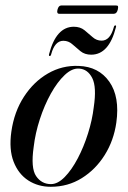

<svg xmlns="http://www.w3.org/2000/svg" viewBox="-20 -690 478 718"><path d="M274 -443.5Q349 -441 388.8 -384.5Q428.5 -328 415 -231.5Q405.5 -164.5 371.5 -110.2Q337.5 -56 285.8 -23.8Q234 8.5 170 8.5Q122.5 8.5 85.8 -15.2Q49 -39 31 -85Q13 -131 22.5 -198Q33 -272 69.5 -328.2Q106 -384.5 159.2 -415.2Q212.5 -446 274 -443.5ZM170.5 -1.5Q196 -1.5 222 -28Q248 -54.5 270.8 -97.8Q293.5 -141 309.2 -191.2Q325 -241.5 330.5 -288.5Q342 -364.5 325 -398Q308 -431.5 276 -433.5Q249.5 -435.5 222 -409.5Q194.5 -383.5 170.2 -340Q146 -296.5 129 -244.2Q112 -192 106 -141Q94.5 -61.5 115 -31.5Q135.5 -1.5 170.5 -1.5ZM321 -485.5Q297 -485.5 281 -498.5Q265 -511.5 250.5 -524.5Q236 -537.5 217 -537.5Q185 -537.5 171.5 -487.5Q170 -480.5 166 -480.5Q162 -480.5 163.5 -487.5Q190 -590 256 -590Q280 -590 296 -577Q312 -564 326.5 -551Q341 -538 360 -538Q392 -538 405.5 -588Q407 -595 411.5 -595Q415.5 -595 413.5 -588Q387.5 -485.5 321 -485.5ZM195 -654Q199 -669.5 209 -669.5H414Q420 -669.5 421.2 -666.8Q422.5 -664 420.5 -654Q416.5 -638.5 406 -638.5H201.5Q191 -638.5 195 -654Z"/></svg>

Font: Fraunces 144pt
Style: Italic
Weight: 400
Italic angle: -16°
Version: Version 1.000;[b76b70a41]